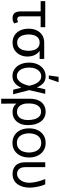

<svg xmlns="http://www.w3.org/2000/svg" viewBox="1096 -1916 1016 3265"><g transform="rotate(90 1603.5 -284.0)"><path d="M433.6 -545.9V-467.8H-8.8V-545.9ZM165 -545.9H249V-131.8Q249.5 -101.1 258.3 -88.1Q267.1 -75.2 279.8 -72.5Q292.5 -69.8 303.7 -69.3Q316.4 -69.8 328.1 -75Q339.8 -80.1 347.7 -85L370.1 -18.6Q345.7 -0.5 323.5 4.6Q301.3 9.8 277.3 9.8Q222.2 9.8 193.8 -23.9Q165.5 -57.6 165 -136.7Z M460 -258.8V-269.5Q460 -342.8 488 -401.4Q516.1 -460 568.8 -494.1Q621.6 -528.3 695.3 -528.3Q710.9 -526.9 724.1 -517.6Q737.3 -508.3 753.2 -496.3Q769 -484.4 793 -474.6Q836.4 -457 867.7 -424.3Q898.9 -391.6 915.8 -347.2Q932.6 -302.7 932.6 -249V-238.3Q932.6 -174.8 904.8 -117.9Q877 -61 824.5 -25.6Q772 9.8 697.3 9.8Q622.6 9.8 569.3 -25.6Q516.1 -61 488 -121.8Q460 -182.6 460 -258.8ZM557.6 -269.5V-258.8Q557.6 -207.5 572 -164.3Q586.4 -121.1 617.2 -94.7Q647.9 -68.4 697.3 -68.4Q745.6 -68.4 775.9 -94.7Q806.2 -121.1 820.6 -164.3Q835 -207.5 835 -258.8V-269.5Q835 -318.4 820.3 -359.4Q805.7 -400.4 775.1 -425.3Q744.6 -450.2 695.3 -450.2Q647 -450.2 616.5 -425.3Q585.9 -400.4 571.8 -359.4Q557.6 -318.4 557.6 -269.5ZM973.6 -528.3V-450.2H695.3V-528.3Z M1262.7 11.7Q1194.3 10.7 1143.3 -25.9Q1092.3 -62.5 1064.5 -126.2Q1036.6 -189.9 1036.1 -272.5Q1036.6 -355 1066.2 -418Q1095.7 -481 1147.9 -516.8Q1200.2 -552.7 1267.6 -552.7Q1342.8 -552.7 1387.5 -510.7Q1432.1 -468.8 1458 -403.3H1491.2L1503.9 -274.4L1575.2 0H1497.1L1429.7 -274.4Q1424.3 -300.3 1413.6 -334.7Q1402.8 -369.1 1384.3 -401.6Q1365.7 -434.1 1337.2 -455.8Q1308.6 -477.5 1267.6 -477.5Q1224.6 -477.5 1191.2 -451.2Q1157.7 -424.8 1138.9 -378.4Q1120.1 -332 1120.1 -271.5Q1120.1 -212.4 1137.9 -165.3Q1155.8 -118.2 1188 -91.1Q1220.2 -64 1262.7 -63.5Q1302.2 -63.5 1331.1 -85.4Q1359.9 -107.4 1379.9 -140.6Q1399.9 -173.8 1411.9 -209.2Q1423.8 -244.6 1429.7 -271.5L1489.3 -545.9H1567.4L1503.9 -271.5L1491.2 -137.7H1462.9Q1444.3 -93.8 1416.7 -60.1Q1389.2 -26.4 1351.1 -7.3Q1313 11.7 1262.7 11.7ZM1253.9 -606.4 1278.3 -772.5H1369.1L1312.5 -606.4Z M1650.4 203.1V-280.3Q1650.4 -371.6 1679.2 -432.1Q1708 -492.7 1757.8 -522.7Q1807.6 -552.7 1870.1 -552.7Q1923.8 -552.7 1966.3 -531.5Q2008.8 -510.3 2038.3 -470.9Q2067.9 -431.6 2083.3 -376.7Q2098.6 -321.8 2098.6 -253.9V-244.1Q2099.1 -170.4 2072 -113Q2044.9 -55.7 1995.1 -22.9Q1945.3 9.8 1877 9.8Q1821.8 9.8 1783.9 -12.2Q1746.1 -34.2 1720.5 -74.7Q1694.8 -115.2 1675.8 -170.9L1731.4 -240.2Q1731.4 -214.8 1738.3 -184.6Q1745.1 -154.3 1761.5 -127.2Q1777.8 -100.1 1805.2 -82.8Q1832.5 -65.4 1873 -65.4Q1920.9 -65.4 1951.7 -90.1Q1982.4 -114.7 1997.6 -155.5Q2012.7 -196.3 2012.7 -244.1V-253.9Q2012.7 -316.9 1997.3 -366.7Q1981.9 -416.5 1950.7 -445.6Q1919.4 -474.6 1870.1 -474.6Q1820.8 -474.6 1790 -445.6Q1759.3 -416.5 1745.1 -372.1Q1731 -327.6 1731.4 -281.2L1734.4 203.1Z M2401.4 11.7Q2327.6 11.7 2272 -23.4Q2216.3 -58.6 2185.3 -122.1Q2154.3 -185.5 2154.3 -269.5Q2154.3 -355 2185.3 -418.7Q2216.3 -482.4 2272 -517.6Q2327.6 -552.7 2401.4 -552.7Q2475.6 -552.7 2531.2 -517.6Q2586.9 -482.4 2618.2 -418.7Q2649.4 -355 2649.4 -269.5Q2649.4 -185.5 2618.2 -122.1Q2586.9 -58.6 2531.2 -23.4Q2475.6 11.7 2401.4 11.7ZM2401.4 -63.5Q2458 -63.5 2494.1 -92.3Q2530.3 -121.1 2547.9 -168.2Q2565.4 -215.3 2565.4 -269.5Q2565.4 -324.7 2547.9 -372.1Q2530.3 -419.4 2494.1 -448.5Q2458 -477.5 2401.4 -477.5Q2345.7 -477.5 2309.6 -448.5Q2273.4 -419.4 2255.9 -372.1Q2238.3 -324.7 2238.3 -269.5Q2238.3 -215.3 2255.9 -168.2Q2273.4 -121.1 2309.6 -92.3Q2345.7 -63.5 2401.4 -63.5Z M2730.5 -545.9H2813.5V-210Q2814 -156.7 2829.8 -125.5Q2845.7 -94.2 2871.1 -80.6Q2896.5 -66.9 2924.8 -66.4Q2970.2 -66.9 3005.1 -95Q3040 -123 3059.8 -170.7Q3079.6 -218.3 3079.1 -277.3Q3078.6 -317.9 3070.1 -364.5Q3061.5 -411.1 3047.4 -458.3Q3033.2 -505.4 3016.6 -545.9H3105.5Q3120.1 -516.1 3133.1 -471.2Q3146 -426.3 3154.1 -375.5Q3162.1 -324.7 3162.1 -277.3Q3162.1 -221.2 3148.4 -169.7Q3134.8 -118.2 3106.4 -77.6Q3078.1 -37.1 3033.7 -13.7Q2989.3 9.8 2927.7 9.8Q2840.3 9.8 2785.2 -43.5Q2730 -96.7 2730.5 -211.9Z"/></g></svg>

Font: Inter Tight
Style: Regular
Weight: 400
Designer: Rasmus Andersson
Foundry: rsms
Version: Version 3.002